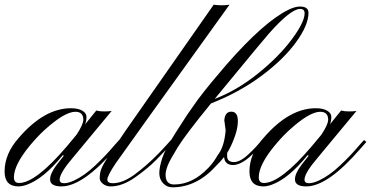

<svg xmlns="http://www.w3.org/2000/svg" viewBox="-69 -799 1593 824"><path d="M-9.3 -38.1Q-9.3 -13.7 12.7 -13.7Q84 -13.7 218.3 -171.4L259.3 -220.7Q288.6 -265.1 288.6 -285.2Q288.6 -319.3 254.4 -319.3Q208 -319.3 121.1 -240.2Q91.3 -212.9 59.6 -174.8Q-9.3 -91.3 -9.3 -38.1ZM194.8 1Q146 1 146 -29.3Q146 -54.2 174.3 -91.8L205.1 -130.9L200.2 -132.8Q118.2 -31.7 45.4 -5.9Q25.4 1 10.7 1Q-49.3 1 -49.3 -63Q-49.3 -138.2 10.7 -206.5Q120.6 -334.5 235.4 -334.5Q267.1 -334.5 284.7 -323.7Q302.2 -313.5 302.2 -296.9Q302.2 -280.3 296.4 -265.6L344.2 -324.7Q357.4 -320.8 377.4 -320.8Q397.5 -320.8 410.2 -322.8L245.6 -124.5Q187 -56.2 187 -28.3Q187 -12.7 205.6 -12.7Q223.6 -12.7 248 -23.9Q293.5 -44.9 339.8 -88.9Q386.2 -132.8 418.9 -171.9L442.4 -198.2L452.6 -189.9L427.7 -161.6Q287.1 1 194.8 1Z M415 -12.7Q457.5 -12.7 508.3 -49.8Q559.1 -86.9 612.8 -141.6L646.5 -177.7Q660.2 -193.4 665 -198.2L674.8 -189.9Q669.4 -184.6 654.8 -168.5Q640.1 -152.3 602.5 -113.8Q564.5 -75.2 509.8 -37.1Q455.1 1 406.2 1Q386.2 1 372.6 -10.3Q358.9 -21.5 358.9 -34.2Q358.9 -56.6 366.2 -75.2Q373.5 -93.3 396 -128.9L470.7 -239.3L848.1 -778.8Q883.3 -773.9 916 -778.8Q450.2 -131.3 427.2 -97.7Q391.6 -44.4 391.6 -28.3Q391.6 -12.7 415 -12.7Z M1238.3 -742.2Q1238.3 -760.7 1219.2 -760.7Q1178.7 -760.7 1085.4 -655.3L1026.9 -585.9L852.5 -374.5Q948.2 -411.1 1038.1 -483.4Q1127.9 -555.7 1183.1 -629.9Q1238.3 -704.1 1238.3 -742.2ZM627 -119.6Q639.2 -157.7 685.1 -230L734.4 -306.6L779.8 -371.1Q806.2 -406.2 837.4 -444.3L902.3 -521Q1064.5 -706.5 1169.4 -757.3Q1197.3 -771 1219.2 -771Q1254.9 -770.5 1254.9 -744.1Q1254.9 -691.4 1202.1 -618.7Q1149.4 -545.4 1054.7 -474.6Q959.5 -403.3 836.4 -355Q727.5 -221.7 693.8 -167Q660.2 -112.3 650.9 -88.9Q641.6 -64.9 641.6 -48.8Q641.6 -7.3 678.2 -7.3Q757.3 -7.3 824.7 -78.1Q847.7 -101.6 865.7 -133.8Q890.6 -164.6 897.9 -225.1Q899.4 -237.3 899.4 -240.2L893.6 -282.7Q896.5 -319.8 923.8 -319.8Q957.5 -319.8 950.7 -261.7Q947.8 -235.8 934.1 -200.7Q920.4 -165.5 906.2 -143.6Q905.8 -140.6 905.8 -136.7Q905.8 -132.8 905.8 -128.9Q905.8 -104.5 933.1 -103.5Q960.4 -102.5 996.1 -135.7Q1032.2 -168.9 1054.2 -198.2L1064.5 -189.9Q1056.2 -181.2 1041.5 -164.6Q1026.9 -147.9 1009.3 -131.8Q965.3 -90.8 930.7 -90.8Q896 -90.8 892.6 -125Q879.9 -108.4 861.3 -90.3Q776.9 4.9 670.9 4.9Q647 4.9 630.9 -12.7Q614.7 -30.3 614.7 -55.7Q614.7 -81.1 627 -119.6Z M1041.5 -38.1Q1041.5 -13.7 1063.5 -13.7Q1134.8 -13.7 1269 -171.4L1310.1 -220.7Q1339.4 -265.1 1339.4 -285.2Q1339.4 -319.3 1305.2 -319.3Q1258.8 -319.3 1171.9 -240.2Q1142.1 -212.9 1110.4 -174.8Q1041.5 -91.3 1041.5 -38.1ZM1245.6 1Q1196.8 1 1196.8 -29.3Q1196.8 -54.2 1225.1 -91.8L1255.9 -130.9L1251 -132.8Q1168.9 -31.7 1096.2 -5.9Q1076.2 1 1061.5 1Q1001.5 1 1001.5 -63Q1001.5 -138.2 1061.5 -206.5Q1171.4 -334.5 1286.1 -334.5Q1317.9 -334.5 1335.4 -323.7Q1353 -313.5 1353 -296.9Q1353 -280.3 1347.2 -265.6L1395 -324.7Q1408.2 -320.8 1428.2 -320.8Q1448.2 -320.8 1460.9 -322.8L1296.4 -124.5Q1237.8 -56.2 1237.8 -28.3Q1237.8 -12.7 1256.3 -12.7Q1274.4 -12.7 1298.8 -23.9Q1344.2 -44.9 1390.6 -88.9Q1437 -132.8 1469.7 -171.9L1493.2 -198.2L1503.4 -189.9L1478.5 -161.6Q1337.9 1 1245.6 1Z"/></svg>

Font: PinyonScript
Style: Regular
Weight: 400
Designer: Nicole Fally
Foundry: Nicole Fally
Version: Version 1.005